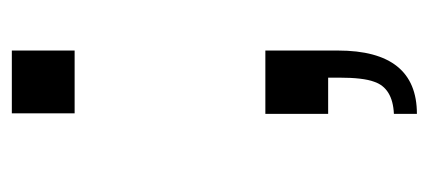

<svg xmlns="http://www.w3.org/2000/svg" viewBox="-216 -348 711 318"><g transform="rotate(-90 139.0 -188.5)"><path d="M214.8 -523.9V-419.9H110.8V-523.9ZM109.9 -104H214.8V16.1Q214.8 147 109.9 147V108.9Q152.8 106.9 163.1 76.2Q169.9 58.1 169.9 18.1V0H109.9Z"/></g></svg>

Font: SolaimanLipiNormal
Style: Normal
Weight: 400
Designer: Solaiman Karim
Version: Version 1.6.1 ; ttfautohint (v1.5.65-e2d9)